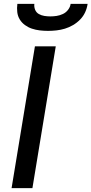

<svg xmlns="http://www.w3.org/2000/svg" viewBox="-20 -975 474 995"><path d="M40 0 161 -735H269L148 0ZM229 -815Q207 -815 186 -817.5Q165 -820 145.5 -826.5Q126 -833 109.5 -845Q93 -857 82.5 -874Q72 -891 69.5 -912Q67 -933 70 -955H158Q156 -939 162 -924.5Q168 -910 181 -902.5Q194 -895 209.5 -892.5Q225 -890 241 -890Q257 -890 273.5 -892.5Q290 -895 306 -902.5Q322 -910 333 -924.5Q344 -939 346 -955H434Q431 -933 421.5 -912Q412 -891 395.5 -874Q379 -857 358.5 -845Q338 -833 316.5 -826.5Q295 -820 273 -817.5Q251 -815 229 -815Z"/></svg>

Font: Iosevka Aile Semibold
Style: Italic
Weight: 600
Italic angle: -9°
Designer: Belleve Invis
Foundry: Belleve Invis
Version: Version 31.1.0; ttfautohint (v1.8.4)